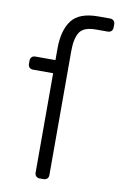

<svg xmlns="http://www.w3.org/2000/svg" viewBox="-85 -788 524 837"><g transform="rotate(10 177.5 -370.0)"><path d="M169 0H152Q142 0 136 -6Q130 -12 130 -22V-462H41Q31 -462 25 -468Q19 -474 19 -484V-498Q19 -508 25 -514Q31 -520 41 -520H130V-572Q130 -651 163 -695.5Q196 -740 281 -740H333Q343 -740 349 -734Q355 -728 355 -718V-704Q355 -694 349 -688Q343 -682 333 -682H281Q226 -682 208.5 -654Q191 -626 191 -572V-22Q191 -12 185 -6Q179 0 169 0Z"/></g></svg>

Font: Hezaedrus Light
Style: Regular
Weight: 300
Designer: Hubert & Fischer
Foundry: Hubert & Fischer
Version: Version 1.10;September 3, 2019;FontCreator 11.5.0.2425 64-bi